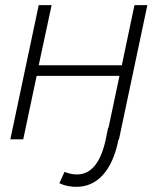

<svg xmlns="http://www.w3.org/2000/svg" viewBox="-20 -540 611 744"><path d="M20 0 130 -520H180L130 -287H452L501 -520H551L441 0H391L443 -246H122L70 0ZM276 184Q260 184 243.5 181Q227 178 210 170L230 126Q255 136 278 136Q364 136 392 -11L399 -45H449L439 2Q421 91 379 137.5Q337 184 276 184Z"/></svg>

Font: Raleway Light
Style: Italic
Weight: 300
Italic angle: -12°
Designer: Matt McInerney, Pablo Impallari, Rodrigo Fuenzalida
Foundry: Matt McInerney, Pablo Impallari, Rodrigo Fuenzalida
Version: Version 4.026